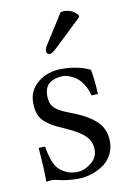

<svg xmlns="http://www.w3.org/2000/svg" viewBox="-80 -723 531 785"><g transform="rotate(-10 185.5 -330.5)"><path d="M43 -140.1 69.8 -141.1Q72.8 -116.7 81.8 -88.6Q90.8 -60.5 106 -44.9Q116.2 -34.2 135.5 -24.9Q154.8 -15.6 179.7 -15.6Q209.5 -15.6 238.3 -37.6Q267.1 -59.6 267.1 -93.3Q267.1 -126.5 244.4 -150.1Q221.7 -173.8 163.6 -199.2Q131.8 -212.9 114.7 -222.4Q97.7 -231.9 81.5 -246.6Q65.4 -261.2 59.1 -280.3Q52.7 -299.3 52.7 -326.7Q52.7 -376.5 92.3 -409.2Q131.8 -441.9 190.9 -441.9Q258.8 -441.9 309.1 -417.5Q317.4 -371.1 319.8 -315.4L293 -314Q285.6 -342.8 271.7 -363.5Q257.8 -384.3 241.9 -394Q226.1 -403.8 213.6 -408Q201.2 -412.1 191.4 -412.1Q158.2 -412.1 136.2 -396.2Q114.3 -380.4 114.3 -342.3Q114.3 -312 130.4 -294.7Q146.5 -277.3 187.5 -262.2Q221.7 -249.5 245.4 -237.5Q269 -225.6 290.8 -208.3Q312.5 -190.9 323.5 -168Q334.5 -145 334.5 -115.7Q334.5 -87.4 323 -64.5Q311.5 -41.5 294.4 -27.6Q277.3 -13.7 256.1 -4.4Q234.9 4.9 216.3 8.5Q197.8 12.2 182.1 12.2Q132.3 12.2 92.3 1.5Q84 -1 73.2 -1Q64.5 -1 49.8 2Q49.8 -53.7 43 -140.1ZM227.1 -670.4Q232.9 -672.9 241.7 -672.9Q271 -672.9 290.5 -654.3L296.9 -649.4L299.3 -638.7L184.6 -529.8Q163.6 -510.3 155.8 -510.3Q149.9 -510.3 145.5 -513.9Q141.1 -517.6 141.1 -522.5Q141.1 -535.2 147.5 -544.9Z"/></g></svg>

Font: Libertinage
Style: f
Weight: 400
Designer: OSP
Foundry: OSP
Version: Version 1.0; 2008; OFL relea